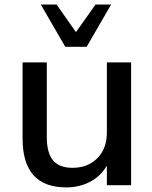

<svg xmlns="http://www.w3.org/2000/svg" viewBox="-20 -813 668 843"><path d="M555.7 -539.1V0H449.2V-85.9Q422.9 -40 376 -15.1Q329.1 9.8 270.5 9.8Q79.1 9.8 79.1 -205.1V-539.1H185.5V-210.9Q185.5 -141.6 212.9 -108.9Q240.2 -76.2 297.9 -76.2Q366.2 -76.2 407.7 -118.7Q449.2 -161.1 449.2 -230.5V-539.1ZM159.2 -793H228.5L313.5 -671.9L399.4 -793H467.8L360.4 -607.4H266.6Z"/></svg>

Font: Min Sans Medium
Style: Regular
Weight: 500
Designer: Jinseong-Kim, NotoSansCJK, Nunito
Foundry: Jinseong-Kim
Version: Version 1.400;Glyphs 3.1.2 (3151)